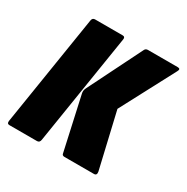

<svg xmlns="http://www.w3.org/2000/svg" viewBox="-121 -604 693 710"><g transform="rotate(30 225.0 -248.5)"><path d="M244 0Q234 0 233 -9L183 -235Q180 -247 186 -259L301 -490Q305 -497 314 -497H441Q455 -497 447 -483L325 -252L380 -16Q383 0 370 0ZM9 0Q-2 0 0 -13L75 -485Q77 -497 88 -497H206Q217 -497 215 -485L140 -13Q138 0 127 0Z"/></g></svg>

Font: Sofia Sans Extra Condensed Black
Style: Italic
Weight: 900
Italic angle: -9°
Version: Version 4.100